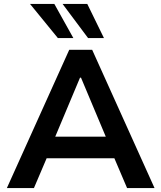

<svg xmlns="http://www.w3.org/2000/svg" viewBox="-20 -959 823 979"><path d="M15 0 333 -705H450L768 0H628L544 -197L602 -152H180L237 -197L153 0ZM388 -563 249 -232 224 -262H558L532 -232L393 -563ZM429 -765 299 -939H425L510 -765ZM275 -765 133 -939H257L354 -765Z"/></svg>

Font: Nunito Sans 8pt
Style: Bold
Weight: 700
Version: Version 3.101;gftools[0.9.27]